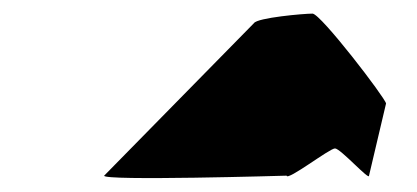

<svg xmlns="http://www.w3.org/2000/svg" viewBox="-20 -822 612 282"><path d="M133 -564C130 -556 401 -564 401 -564C402 -556 464 -604 472 -604C480 -604 523 -556 522 -564L547 -670C546 -678 451 -802 439 -802C426 -802 358 -796 353 -788Z"/></svg>

Font: Ampere
Style: ExtIta
Weight: 400
Version: Version 1